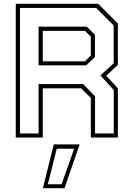

<svg xmlns="http://www.w3.org/2000/svg" viewBox="-20 -720 694 1005"><path d="M62.5 0V-700H494L597 -597V-380L536 -324L597 -257.5V0H455.5V-207.5L405.5 -257.5H204V0ZM84.5 -21.5H182V-280H415L477.5 -216V-21.5H575.5V-249L505.5 -325.5L575 -388.5V-587L483.5 -678.5H84.5ZM204 -399H425L455.5 -430V-528L425 -558.5H204ZM182 -378V-580.5H434.5L477 -538V-421.5L431 -378ZM204.5 265 261.5 36H397L317.5 265ZM230.5 244.5H302.5L368 58.5H277Z"/></svg>

Font: Tourney ExtraLight
Style: Regular
Weight: 250
Designer: Tyler Finck
Foundry: Etcetera Type Co
Version: Version 1.015